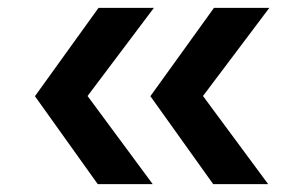

<svg xmlns="http://www.w3.org/2000/svg" viewBox="-20 -505 781 489"><path d="M523 -36 363 -260 525 -485H666L497 -260.5L663 -36ZM229 -36 69 -260 231 -485H372L203 -260.5L369 -36Z"/></svg>

Font: Alatsi
Style: Regular
Weight: 400
Designer: Spyros Zevelakis, Eben Sorkin
Foundry: www.sorkintype.com
Version: Version 1.008; ttfautohint (v1.8.4.7-5d5b)